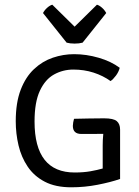

<svg xmlns="http://www.w3.org/2000/svg" viewBox="-20 -785 591 817"><path d="M295 -279.5Q327 -280 358.5 -280.8Q390 -281.5 423 -281.5Q463 -281.5 477 -269.5Q491 -257.5 491 -233.5V-23.5Q450.5 -9.5 395.5 1.2Q340.5 12 283.5 12Q216 12 170.5 -11.8Q125 -35.5 97.8 -76Q70.5 -116.5 58.8 -166.5Q47 -216.5 47 -269Q47 -348 68 -402.8Q89 -457.5 124.8 -491Q160.5 -524.5 204.8 -539.5Q249 -554.5 295.5 -554.5Q347.5 -554.5 400 -539.2Q452.5 -524 489.5 -496.5Q485 -479 473.5 -463.5Q462 -448 450.5 -440Q418.5 -463 378.2 -476Q338 -489 292 -489Q248 -489 210.2 -468.2Q172.5 -447.5 149.8 -399Q127 -350.5 127 -268Q127 -51 298 -51Q335 -51 364.8 -56.2Q394.5 -61.5 417 -68V-166Q417 -176 417.5 -189Q418 -202 419.5 -215.5Q394.5 -215 370.5 -215Q346.5 -215 326 -215Q290 -215 290 -249.5Q290 -255.5 291.5 -264.2Q293 -273 295 -279.5ZM263.5 -603.5 163 -729.5Q169.5 -742 180.8 -752Q192 -762 202.5 -765L297.5 -671.5L392.5 -765Q403 -762 414.2 -752Q425.5 -742 432 -729.5L331.5 -603.5Q317 -599.5 297.5 -599.5Q278 -599.5 263.5 -603.5Z"/></svg>

Font: Signika SC Light
Style: Regular
Weight: 300
Designer: Anna Giedryś
Foundry: Anna Giedryś
Version: Version 2.000; ttfautohint (v1.8.3) -l 8 -r 50 -G 200 -x 9 -